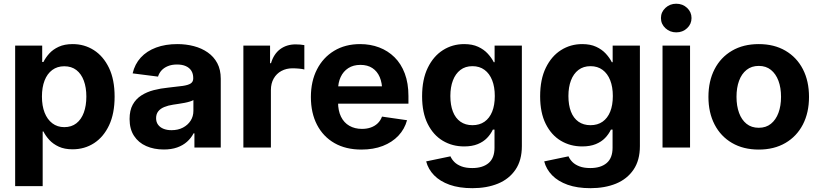

<svg xmlns="http://www.w3.org/2000/svg" viewBox="-20 -780 4334 1015"><path d="M60.1 204.1V-539.1H203.1V-452.1H209.5Q220.7 -475.1 240.2 -496.8Q259.8 -518.6 290.3 -532.7Q320.8 -546.9 364.3 -546.9Q426.3 -546.9 476.3 -514.9Q526.4 -482.9 556.2 -421.1Q585.9 -359.4 585.9 -269Q585.9 -180.2 556.9 -118.2Q527.8 -56.2 477.5 -23.4Q427.2 9.3 363.3 9.3Q321.3 9.3 291 -4.6Q260.7 -18.6 241 -40Q221.2 -61.5 209.5 -85H205.6V204.1ZM319.8 -107.9Q357.9 -107.9 383.8 -128.2Q409.7 -148.4 423.1 -184.8Q436.5 -221.2 436.5 -269.5Q436.5 -317.4 423.1 -353.5Q409.7 -389.6 383.8 -409.7Q357.9 -429.7 319.8 -429.7Q282.7 -429.7 256.1 -409.9Q229.5 -390.1 215.6 -354.2Q201.7 -318.4 201.7 -269.5Q201.7 -220.7 215.8 -184.6Q230 -148.4 256.6 -128.2Q283.2 -107.9 319.8 -107.9Z M845.7 10.3Q793.9 10.3 752.9 -7.8Q711.9 -25.9 688.5 -61.8Q665 -97.7 665 -150.9Q665 -196.3 681.6 -226.6Q698.2 -256.8 727.1 -275.4Q755.9 -293.9 792.7 -303.5Q829.6 -313 870.1 -316.9Q917.5 -321.8 946.3 -325.9Q975.1 -330.1 988.3 -338.9Q1001.5 -347.7 1001.5 -365.2V-367.7Q1001.5 -390.1 991.5 -406Q981.4 -421.9 962.4 -430.4Q943.4 -439 916 -439Q888.2 -439 867.4 -430.4Q846.7 -421.9 833.7 -407.5Q820.8 -393.1 815.4 -375L681.2 -392.1Q692.4 -440.9 724.1 -475.6Q755.9 -510.3 805.2 -528.6Q854.5 -546.9 917.5 -546.9Q963.4 -546.9 1004.6 -536.1Q1045.9 -525.4 1078.1 -502.9Q1110.4 -480.5 1128.7 -446Q1147 -411.6 1147 -363.8V0H1007.8V-75.2H1003.4Q990.2 -49.8 968.5 -30.5Q946.8 -11.2 916.5 -0.5Q886.2 10.3 845.7 10.3ZM886.7 -91.8Q921.4 -91.8 947.3 -105.5Q973.1 -119.1 987.8 -142.1Q1002.4 -165 1002.4 -193.8V-251Q996.1 -247.1 983.6 -243.2Q971.2 -239.3 955.6 -236.3Q939.9 -233.4 924.1 -231Q908.2 -228.5 895 -226.6Q868.7 -222.7 848.1 -214.1Q827.6 -205.6 816.4 -191.2Q805.2 -176.8 805.2 -155.3Q805.2 -134.8 815.7 -120.6Q826.2 -106.4 844.5 -99.1Q862.8 -91.8 886.7 -91.8Z M1266.6 0V-539.1H1407.7V-445.8H1412.6Q1427.2 -495.1 1461.4 -520.3Q1495.6 -545.4 1542.5 -545.4Q1554.2 -545.4 1566.9 -544.4Q1579.6 -543.5 1588.9 -541.5V-412.6Q1579.6 -415.5 1561.3 -417.2Q1543 -418.9 1525.9 -418.9Q1493.7 -418.9 1467.5 -404.8Q1441.4 -390.6 1426.8 -364.7Q1412.1 -338.9 1412.1 -303.7V0Z M1890.6 10.7Q1808.1 10.7 1748.3 -23.4Q1688.5 -57.6 1656 -120.1Q1623.5 -182.6 1623.5 -267.1Q1623.5 -350.6 1655.8 -413.3Q1688 -476.1 1746.6 -511.5Q1805.2 -546.9 1883.8 -546.9Q1938 -546.9 1984.4 -529.3Q2030.8 -511.7 2065.7 -477.3Q2100.6 -442.9 2119.9 -391.4Q2139.2 -339.8 2139.2 -272.5V-231.9H1681.6V-323.7H2068.4L2000.5 -299.8Q2000.5 -341.8 1987.3 -372.6Q1974.1 -403.3 1948.5 -420.2Q1922.9 -437 1885.3 -437Q1847.7 -437 1821.3 -419.9Q1794.9 -402.8 1781 -373Q1767.1 -343.3 1767.1 -304.7V-240.2Q1767.1 -194.8 1782.7 -163.1Q1798.3 -131.3 1826.9 -115Q1855.5 -98.6 1893.6 -98.6Q1919.4 -98.6 1940.7 -106.2Q1961.9 -113.8 1976.8 -128.2Q1991.7 -142.6 1999.5 -163.6L2131.8 -144.5Q2119.1 -97.7 2086.2 -62.7Q2053.2 -27.8 2003.7 -8.5Q1954.1 10.7 1890.6 10.7Z M2477.1 214.8Q2407.7 214.8 2356.9 196.8Q2306.2 178.7 2274.9 146.7Q2243.7 114.7 2232.9 73.2L2361.3 46.4Q2368.2 62.5 2382.3 76.7Q2396.5 90.8 2419.7 99.6Q2442.9 108.4 2476.6 108.4Q2531.7 108.4 2563 82Q2594.2 55.7 2594.2 1V-94.7H2585.4Q2574.2 -70.8 2554.7 -50.5Q2535.2 -30.3 2505.4 -18.1Q2475.6 -5.9 2433.6 -5.9Q2371.1 -5.9 2320.8 -35.9Q2270.5 -65.9 2241 -125Q2211.4 -184.1 2211.4 -271Q2211.4 -360.4 2241.5 -421.9Q2271.5 -483.4 2321.8 -515.1Q2372.1 -546.9 2433.6 -546.9Q2477.1 -546.9 2507.6 -532.7Q2538.1 -518.6 2558.3 -496.6Q2578.6 -474.6 2590.3 -451.2H2594.7V-539.1H2738.8V-7.8Q2738.8 67.4 2705.1 116.9Q2671.4 166.5 2612.5 190.7Q2553.7 214.8 2477.1 214.8ZM2477.5 -118.2Q2515.1 -118.2 2541.5 -136.7Q2567.9 -155.3 2581.8 -189.7Q2595.7 -224.1 2595.7 -272.5Q2595.7 -320.3 2581.8 -355.7Q2567.9 -391.1 2541.5 -410.6Q2515.1 -430.2 2477.5 -430.2Q2439.9 -430.2 2413.8 -410.2Q2387.7 -390.1 2374.3 -354.7Q2360.8 -319.3 2360.8 -272.5Q2360.8 -224.6 2374.3 -189.9Q2387.7 -155.3 2414.1 -136.7Q2440.4 -118.2 2477.5 -118.2Z M3101.1 214.8Q3031.7 214.8 2981 196.8Q2930.2 178.7 2898.9 146.7Q2867.7 114.7 2856.9 73.2L2985.4 46.4Q2992.2 62.5 3006.3 76.7Q3020.5 90.8 3043.7 99.6Q3066.9 108.4 3100.6 108.4Q3155.8 108.4 3187 82Q3218.3 55.7 3218.3 1V-94.7H3209.5Q3198.2 -70.8 3178.7 -50.5Q3159.2 -30.3 3129.4 -18.1Q3099.6 -5.9 3057.6 -5.9Q2995.1 -5.9 2944.8 -35.9Q2894.5 -65.9 2865 -125Q2835.4 -184.1 2835.4 -271Q2835.4 -360.4 2865.5 -421.9Q2895.5 -483.4 2945.8 -515.1Q2996.1 -546.9 3057.6 -546.9Q3101.1 -546.9 3131.6 -532.7Q3162.1 -518.6 3182.4 -496.6Q3202.6 -474.6 3214.4 -451.2H3218.8V-539.1H3362.8V-7.8Q3362.8 67.4 3329.1 116.9Q3295.4 166.5 3236.6 190.7Q3177.7 214.8 3101.1 214.8ZM3101.6 -118.2Q3139.2 -118.2 3165.5 -136.7Q3191.9 -155.3 3205.8 -189.7Q3219.7 -224.1 3219.7 -272.5Q3219.7 -320.3 3205.8 -355.7Q3191.9 -391.1 3165.5 -410.6Q3139.2 -430.2 3101.6 -430.2Q3064 -430.2 3037.8 -410.2Q3011.7 -390.1 2998.3 -354.7Q2984.9 -319.3 2984.9 -272.5Q2984.9 -224.6 2998.3 -189.9Q3011.7 -155.3 3038.1 -136.7Q3064.5 -118.2 3101.6 -118.2Z M3482.4 0V-539.1H3627.9V0ZM3555.2 -608.9Q3521.5 -608.9 3497.8 -630.9Q3474.1 -652.8 3474.1 -684.6Q3474.1 -716.3 3497.8 -738.3Q3521.5 -760.3 3554.7 -760.3Q3588.9 -760.3 3612.3 -738.3Q3635.7 -716.3 3635.7 -684.6Q3635.7 -652.8 3612.3 -630.9Q3588.9 -608.9 3555.2 -608.9Z M3991.2 10.7Q3909.7 10.7 3849.9 -24.2Q3790 -59.1 3757.6 -121.8Q3725.1 -184.6 3725.1 -267.6Q3725.1 -351.6 3757.6 -414.3Q3790 -477.1 3849.9 -512Q3909.7 -546.9 3991.2 -546.9Q4072.3 -546.9 4132.1 -512Q4191.9 -477.1 4224.4 -414.3Q4256.8 -351.6 4256.8 -267.6Q4256.8 -184.6 4224.4 -121.8Q4191.9 -59.1 4132.1 -24.2Q4072.3 10.7 3991.2 10.7ZM3991.2 -104.5Q4029.3 -104.5 4055.4 -125.5Q4081.5 -146.5 4095.2 -183.3Q4108.9 -220.2 4108.9 -268.1Q4108.9 -316.4 4095.2 -353Q4081.5 -389.6 4055.4 -410.6Q4029.3 -431.6 3991.2 -431.6Q3953.1 -431.6 3926.8 -410.6Q3900.4 -389.6 3887 -353Q3873.5 -316.4 3873.5 -268.1Q3873.5 -220.2 3887 -183.3Q3900.4 -146.5 3926.5 -125.5Q3952.6 -104.5 3991.2 -104.5Z"/></svg>

Font: Inter 18pt
Style: Bold
Weight: 700
Designer: Rasmus Andersson
Foundry: rsms
Version: Version 4.001;git-66647c0bb